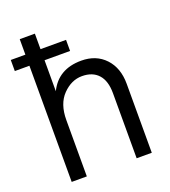

<svg xmlns="http://www.w3.org/2000/svg" viewBox="-143 -873 888 1001"><g transform="rotate(-20 301.0 -372.0)"><path d="M1 -620.1V-681.6H82V-767.6H166V-681.6H307.6V-620.1H166V-448.2Q216.8 -552.7 344.7 -552.7Q426.8 -552.7 476.6 -499.5Q526.4 -446.3 526.4 -358.4V24.4H442.4V-336.9Q442.4 -405.3 410.6 -440.4Q378.9 -475.6 320.3 -475.6Q261.7 -475.6 213.9 -426.8Q166 -377.9 166 -288.1V24.4H82V-620.1Z"/></g></svg>

Font: GenEi M Gothic v2 Regular
Style: Regular
Weight: 400
Version: Version 2.0